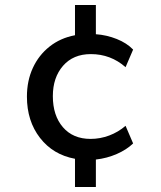

<svg xmlns="http://www.w3.org/2000/svg" viewBox="-20 -628 640 763"><path d="M278 115V3Q191 -13 139 -80Q87 -147 87 -244Q87 -307 110.5 -358Q134 -409 177 -443Q220 -477 278 -488V-608H361V-492Q404 -489 444 -473Q484 -457 509 -431L479 -361Q420 -413 341 -413Q271 -413 230.5 -366.5Q190 -320 190 -246Q190 -169 230 -122.5Q270 -76 340 -76Q378 -76 414 -89.5Q450 -103 479 -128L509 -58Q483 -33 444 -16Q405 1 361 6V115Z"/></svg>

Font: Nunito Sans SemiBold
Style: Regular
Weight: 600
Designer: Vernon Adams
Foundry: Vernon Adams
Version: Version 3.101; ttfautohint (v1.8.4.7-5d5b);gftools[0.9.27]